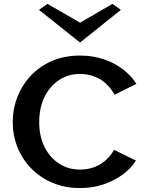

<svg xmlns="http://www.w3.org/2000/svg" viewBox="-20 -946 733 971"><path d="M384.1 5Q307.7 5 245.1 -21.7Q182.5 -48.4 137.4 -94.9Q92.3 -141.3 68.4 -201.4Q44.4 -261.5 44.4 -328Q44.4 -395.5 68.4 -456.5Q92.3 -517.5 136.9 -564.4Q181.5 -611.4 244 -638.2Q306.5 -665 384.1 -665Q448.9 -665 503.6 -646.7Q558.3 -628.3 600.8 -596.3Q643.3 -564.2 669.9 -521.9L559.4 -466.9Q528.9 -521.2 483.8 -546.6Q438.7 -572 384.1 -572Q325.2 -572 278.4 -541Q231.5 -509.9 204.9 -455.2Q178.3 -400.4 178.3 -328Q178.3 -256.6 205.2 -202.9Q232 -149.2 278.6 -118.8Q325.2 -88.3 384.1 -88.3Q438.2 -88.3 482.1 -112.4Q526 -136.5 557 -188.1L667.7 -133.9Q642.2 -93.6 599.7 -62.5Q557.1 -31.5 502.5 -13.2Q447.9 5 384.1 5ZM220.3 -926.2 384.9 -831.4 548.5 -926.2 591.5 -896.1 386.5 -732.4H382.9L177.1 -896.1Z"/></svg>

Font: Panamera Thin
Style: Regular
Weight: 100
Designer: Bastien Sozeau
Foundry: NBR — Bastien Sozeau
Version: Version 3.003;gftools[0.9.33]